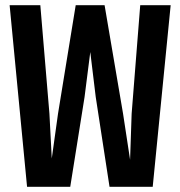

<svg xmlns="http://www.w3.org/2000/svg" viewBox="-20 -718 690 738"><path d="M84 0 17 -698H135L170 -281L179 -109L203 -281L271 -698H382L453 -281L480 -104L486 -281L519 -698H636L567 0H401L348 -345L327 -518L305 -345L250 0Z"/></svg>

Font: Azeret Mono Thin Medium
Style: Regular
Weight: 500
Version: Version 1.002